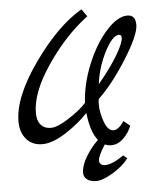

<svg xmlns="http://www.w3.org/2000/svg" viewBox="-59 -714 808 978"><g transform="rotate(-5 345.5 -225.0)"><path d="M541 96 561 112Q531 152 478.5 183Q426 214 394.5 214Q363 214 346.5 200.5Q330 187 330 168Q330 130 357.5 84.5Q385 39 420 6Q384 -37 373 -136Q327 -86 258 -41.5Q189 3 137 3Q85 3 55 -32Q25 -67 25 -122Q25 -247 147 -419Q269 -591 394 -664L421 -626Q307 -541 212 -402Q117 -263 117 -158Q117 -119 135.5 -97.5Q154 -76 187.5 -76Q221 -76 281 -115Q341 -154 371 -188Q376 -285 417.5 -385Q459 -485 516.5 -548.5Q574 -612 624 -612Q666 -612 666 -561Q666 -510 591 -390.5Q516 -271 442 -201Q440 -185 440 -175Q440 -131 457.5 -83.5Q475 -36 504 -36Q529 -36 558 -78L590 -52Q578 -18 549 10.5Q520 39 486 39Q467 39 453 32Q416 88 416 113Q416 121 423 129Q430 137 446 137Q482 137 541 96ZM573 -518Q540 -518 500 -440.5Q460 -363 449 -276Q511 -350 548.5 -412.5Q586 -475 586 -503Q586 -518 573 -518Z"/></g></svg>

Font: Marck Script
Style: Regular
Weight: 400
Designer: Denis Masharov, Marck Fogel
Foundry: Denis Masharov
Version: Version 1.002